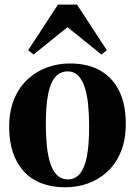

<svg xmlns="http://www.w3.org/2000/svg" viewBox="-20 -806 589 838"><path d="M20 -250.5Q20 -322 42 -374.2Q64 -426.5 101.5 -460.8Q139 -495 186.2 -512Q233.5 -529 284.5 -529Q364 -529 418.5 -497.5Q473 -466 501 -407.2Q529 -348.5 529 -266.5Q529 -195.5 507.2 -143Q485.5 -90.5 448 -56.2Q410.5 -22 363.2 -5.2Q316 11.5 265 11.5Q206.5 11.5 161 -6Q115.5 -23.5 84.2 -57.5Q53 -91.5 36.5 -140.2Q20 -189 20 -250.5ZM276 -23Q307.5 -23 328.2 -47.2Q349 -71.5 359 -122.2Q369 -173 369 -251.5Q369 -303.5 364.8 -348Q360.5 -392.5 349.8 -425.2Q339 -458 321 -476.2Q303 -494.5 276 -494.5Q243 -494.5 221.8 -470.5Q200.5 -446.5 190.2 -395.8Q180 -345 180 -265Q180 -213.5 184.5 -169.2Q189 -125 200 -92Q211 -59 229.5 -41Q248 -23 276 -23ZM126.5 -568 103 -587 233 -786H316L446.5 -586.5L422.5 -568L274.5 -687.5Z"/></svg>

Font: Merriweather 120pt
Style: Bold
Weight: 700
Designer: Eben Sorkin
Foundry: Eben Sorkin
Version: Version 2.100